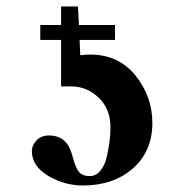

<svg xmlns="http://www.w3.org/2000/svg" viewBox="-20 -561 567 591"><path d="M225 -438 227 -391Q241 -393 258 -393Q345 -393 397 -328.5Q449 -264 449 -183Q449 -95 389 -42.5Q329 10 235 10Q182 10 133 -17Q78 -48 78 -96Q78 -113 92 -128.5Q106 -144 131 -144Q186 -144 202 -84Q207 -67 209.5 -59Q212 -51 218 -39.5Q224 -28 233.5 -23.5Q243 -19 256 -19Q275 -19 288.5 -35Q302 -51 308 -76Q314 -101 317 -124Q320 -147 320 -169Q320 -226 283.5 -260.5Q247 -295 200 -295H168V-438H104V-484H168V-541H220L223 -484H334V-438Z"/></svg>

Font: STIX
Style: Bold
Weight: 700
Designer: MicroPress Inc., with final additions and corrections provided by Coen Hoffman, Elsevier (retired)
Version: Version 1.1.1